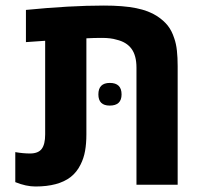

<svg xmlns="http://www.w3.org/2000/svg" viewBox="-20 -661 741 687"><path d="M106.9 6.3Q73.2 6.3 34.7 -9.3V-116.7Q62.5 -111.8 87.4 -111.8Q116.7 -111.8 129.2 -128.2Q141.6 -144.5 141.6 -180.2V-515.1Q124.5 -514.2 107.2 -512.7Q89.8 -511.2 72.8 -510.3V-625.5Q151.4 -633.3 221.2 -637.2Q291 -641.1 351.6 -641.1Q421.9 -641.1 467.3 -631.8Q512.7 -622.6 542.5 -603Q565.4 -587.9 580.1 -569.6Q594.7 -551.3 603.5 -523.9Q610.4 -504.4 613 -479.7Q615.7 -455.1 615.7 -424.8V0H468.3V-418.9Q468.3 -462.4 450.4 -486.6Q432.6 -510.7 397 -519Q376.5 -525.4 344.7 -525.4Q315.4 -525.4 289.1 -523.9V-180.2Q289.1 -147.5 284.4 -121.1Q279.8 -94.7 268.1 -71.8Q254.9 -44.9 232.4 -27.3Q188.5 6.3 106.9 6.3ZM372.6 -283.2Q332 -283.2 332 -323.2Q332 -364.3 373 -364.3Q415 -364.3 415 -323.2Q415 -283.2 372.6 -283.2Z"/></svg>

Font: Open Sans
Style: Bold
Weight: 700
Designer: Monotype Design Team
Foundry: Monotype Imaging Inc.
Version: Version 3.000; ttfautohint (v1.8.4)